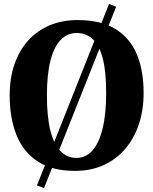

<svg xmlns="http://www.w3.org/2000/svg" viewBox="-20 -854 776 972"><path d="M532 -834 568 -820 203 98 167 85ZM363.5 11Q246 12 172 -36Q98 -84 63.5 -170.2Q29 -256.5 29 -370.5Q29 -458 53.2 -528.5Q77.5 -599 122.8 -649Q168 -699 231.5 -725.8Q295 -752.5 374 -752.5Q491.5 -752 565 -706.8Q638.5 -661.5 672.8 -579Q707 -496.5 707 -384Q707 -296.5 682.8 -224.2Q658.5 -152 613.2 -99.5Q568 -47 504.8 -18.2Q441.5 10.5 363.5 11ZM367 -54.5Q414 -54.5 447.5 -91.8Q481 -129 499.2 -202.5Q517.5 -276 517.5 -383Q517.5 -493 499.8 -559.8Q482 -626.5 448.8 -656.8Q415.5 -687 368.5 -687Q321.5 -687 287.8 -652.8Q254 -618.5 235.8 -548.2Q217.5 -478 217.5 -371Q217.5 -261.5 235.5 -191.5Q253.5 -121.5 287 -88Q320.5 -54.5 367 -54.5Z"/></svg>

Font: Merriweather 20pt Black
Style: Regular
Weight: 900
Version: Version 2.100